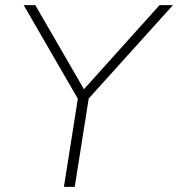

<svg xmlns="http://www.w3.org/2000/svg" viewBox="-20 -725 691 745"><path d="M228 0 286 -367 290 -328 72 -705H117L312 -368H296L599 -705H651L311 -328L328 -367L270 0Z"/></svg>

Font: Nunito Sans 12pt ExtraLight 12pt ExtraLight
Style: Italic
Weight: 250
Italic angle: -9°
Version: Version 3.101;gftools[0.9.27]